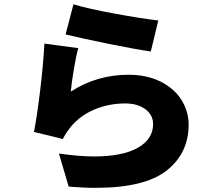

<svg xmlns="http://www.w3.org/2000/svg" viewBox="-20 -818 1017 902"><path d="M723.6 -721.7 688.5 -576.2Q618.2 -585.9 486.8 -612.8Q355.5 -639.6 288.1 -656.2L325.2 -797.9Q391.6 -777.3 519.5 -753.9Q647.5 -730.5 723.6 -721.7ZM188.5 -613.3 347.7 -591.8Q337.9 -557.6 327.1 -493.7Q316.4 -429.7 312.5 -387.7Q435.5 -466.8 583 -466.8Q670.9 -466.8 735.4 -434.1Q799.8 -401.4 833 -347.7Q866.2 -293.9 866.2 -232.4Q866.2 -98.6 763.2 -17.1Q660.2 64.5 428.7 64.5Q370.1 64.5 302.7 58.6L256.8 -96.7Q350.6 -83 420.9 -83Q554.7 -83 627 -123.5Q699.2 -164.1 699.2 -235.4Q699.2 -277.3 663.1 -304.7Q627 -332 568.4 -332Q492.2 -332 425.3 -304.2Q358.4 -276.4 315.4 -225.6Q288.1 -192.4 275.4 -165L139.6 -198.2Q154.3 -274.4 168.9 -395.5Q183.6 -516.6 188.5 -613.3Z"/></svg>

Font: Min Sans Black
Style: Regular
Weight: 900
Designer: Jinseong-Kim, NotoSansCJK, Nunito
Foundry: Jinseong-Kim
Version: Version 1.000